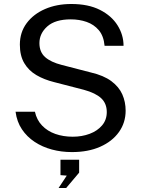

<svg xmlns="http://www.w3.org/2000/svg" viewBox="-20 -752 710 962"><path d="M340.5 10Q287.5 10 240 -2.8Q192.5 -15.5 153.8 -41Q115 -66.5 89.8 -104.2Q64.5 -142 58 -192H155Q164 -151 190.8 -123Q217.5 -95 257.2 -81Q297 -67 344.5 -67Q390.5 -67 429.2 -81.5Q468 -96 491.5 -123.8Q515 -151.5 515 -190.5Q515 -233.5 487 -259.8Q459 -286 400.5 -302L251.5 -340.5Q201 -353 162.2 -375.8Q123.5 -398.5 101.5 -435.8Q79.5 -473 79.5 -528.5Q79.5 -590 113.5 -635.8Q147.5 -681.5 205.8 -706.8Q264 -732 337.5 -732Q422.5 -732 480.8 -702.5Q539 -673 569 -625Q599 -577 599 -522.5H504Q499.5 -572 475 -600.8Q450.5 -629.5 414 -642.2Q377.5 -655 334.5 -655Q257 -655 217.2 -619.8Q177.5 -584.5 177.5 -536Q177.5 -491.5 206 -466Q234.5 -440.5 290 -426.5L435 -389Q499.5 -374 537.8 -345.5Q576 -317 592.8 -279.2Q609.5 -241.5 609.5 -197.5Q609.5 -137.5 576 -90.5Q542.5 -43.5 482.2 -16.8Q422 10 340.5 10ZM273.5 190 314.5 128 283 125.5V48.5H376.5V113L311.5 190Z"/></svg>

Font: Public Sans Thin
Style: Regular
Weight: 400
Version: Version 2.001